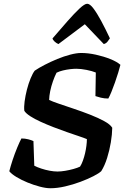

<svg xmlns="http://www.w3.org/2000/svg" viewBox="-20 -1002 666 1022"><path d="M248 0Q224.5 0 192 -8.5Q159.5 -17 126.5 -30.5Q93.5 -44 67.2 -60Q41 -76 29.5 -90.5Q36 -116.5 47.2 -150.5Q58.5 -184.5 71.5 -216Q84.5 -247.5 94 -265Q113 -265 130.5 -260.5Q148 -256 158 -251L162.5 -120Q177.5 -112 199.5 -104.8Q221.5 -97.5 244.5 -93.2Q267.5 -89 286 -89Q304.5 -89 327 -92.8Q349.5 -96.5 371 -102.5Q392.5 -108.5 406 -115Q414.5 -128 421.2 -146.8Q428 -165.5 432.8 -186Q437.5 -206.5 440 -226.2Q442.5 -246 442.5 -261.5Q427.5 -268 399.5 -277.2Q371.5 -286.5 336.5 -298.8Q301.5 -311 265.2 -325Q229 -339 196.5 -353.8Q164 -368.5 141 -383.5Q118 -398.5 109.5 -412Q107 -432 111 -462Q115 -492 123.2 -524.5Q131.5 -557 142.8 -584.5Q154 -612 165 -626Q187 -641 218.5 -657.2Q250 -673.5 285.2 -688Q320.5 -702.5 354 -711.2Q387.5 -720 412.5 -720Q449 -720 490 -711Q531 -702 566.8 -687.8Q602.5 -673.5 621 -657Q617 -640.5 609.2 -615.2Q601.5 -590 592 -563Q582.5 -536 573 -512.8Q563.5 -489.5 556.5 -477.5Q535 -477.5 516.2 -482.2Q497.5 -487 488 -490.5L490 -616Q470.5 -624 440.5 -630Q410.5 -636 386 -636Q372 -636 353 -633.8Q334 -631.5 315.2 -627Q296.5 -622.5 281 -615Q270.5 -594.5 261.5 -568.5Q252.5 -542.5 247.2 -516.8Q242 -491 241.5 -470Q258 -462 293.2 -450Q328.5 -438 372.5 -423.2Q416.5 -408.5 459.2 -391.8Q502 -375 534.2 -357.5Q566.5 -340 577.5 -322Q577 -287 570 -244.5Q563 -202 550.2 -161.2Q537.5 -120.5 519 -91Q507 -79.5 477.2 -64.2Q447.5 -49 408.2 -34.2Q369 -19.5 327 -9.8Q285 0 248 0ZM291 -767.5Q281 -771.5 271.2 -780.2Q261.5 -789 259.5 -797.5Q302.5 -847.5 339.2 -889.2Q376 -931 403.2 -956.5Q430.5 -982 444 -982Q458.5 -982 477.2 -957.2Q496 -932.5 518.5 -890.8Q541 -849 565 -798Q559 -789 552 -780Q545 -771 532.5 -767.5L431.5 -873Z"/></svg>

Font: Texturina Medium
Style: Italic
Weight: 500
Italic angle: -11°
Designer: Guillermo Torres Carreño
Foundry: Omnibus-Type
Version: Version 1.002